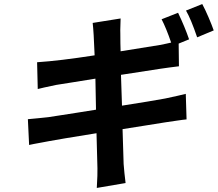

<svg xmlns="http://www.w3.org/2000/svg" viewBox="-20 -851 1074 947"><path d="M1034.1 -701 952.4 -666.9Q922.2 -756 897.4 -799L977.6 -831Q991.8 -804.7 1008.3 -766.2Q1024.9 -727.6 1034.1 -701ZM576.7 -481.9 581.7 -329.9Q727.3 -352.6 794.4 -365.1Q872.2 -381.7 896.3 -388.1L900.2 -262.1Q885.7 -261 847.8 -255.3Q810 -249.6 797.2 -247.9Q770.6 -243.3 693.9 -231.4Q617.2 -219.5 584.5 -214.1Q587.4 -111.9 589.8 -41.9Q593 0.7 599.4 51.8L457.4 76Q461.6 5.7 460.6 -21Q459.5 -89.5 456 -193.9Q267.8 -163.7 221.6 -154.8Q206 -151.6 183.9 -147.7Q161.9 -143.8 147.5 -141Q133.2 -138.1 123.6 -136L117.5 -263.1Q132.1 -263.8 170.3 -268.1Q208.5 -272.4 218 -273.1Q231.2 -275.2 273.3 -281.6Q315.3 -288 362.6 -295.5Q409.8 -302.9 453.5 -310L450.6 -463.1Q402.3 -455.3 335.9 -444.6Q269.5 -433.9 257.5 -432.2Q186.1 -417.3 166.2 -411.9L163 -544Q273.1 -551.1 446.7 -578.1Q442.1 -697.4 437.1 -737.9L574.9 -759.9Q574.9 -754.6 573.9 -726.6Q572.8 -698.5 573.5 -685Q573.5 -632.5 574.9 -598Q764.2 -628.2 767 -628.9Q778.1 -630.7 799.7 -635.5Q821.4 -640.3 824.2 -641Q799 -714.1 777 -756L858.3 -788Q892 -717.3 912.6 -657L861.2 -636L862.6 -524.1Q850.1 -523.1 815.3 -518.1Q780.5 -513.1 772.7 -512.1Z"/></svg>

Font: Karasuma Gothic
Style: Bold Italic
Weight: 700
Italic angle: 9.39998°
Designer: Rasmus Andersson / Ryoko Nishizuka
Foundry: Genbu
Version: Version 1.00